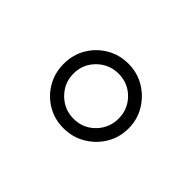

<svg xmlns="http://www.w3.org/2000/svg" viewBox="-55 -847 486 486"><g transform="rotate(45 188.0 -604.0)"><path d="M187 -488Q155 -488 129 -503.5Q103 -519 87.8 -545.2Q72.5 -571.5 72.5 -604Q72.5 -636.5 88 -662.8Q103.5 -689 129.8 -704.5Q156 -720 188.5 -720Q220.5 -720 246.8 -704.2Q273 -688.5 288.8 -662.2Q304.5 -636 304.5 -604Q304.5 -572 288.8 -545.8Q273 -519.5 246.5 -503.8Q220 -488 187 -488ZM188.5 -523Q222.5 -523 245.8 -546.8Q269 -570.5 269 -604Q269 -637.5 245.8 -661Q222.5 -684.5 188.5 -684.5Q155 -684.5 131.2 -661Q107.5 -637.5 107.5 -604Q107.5 -570.5 131.2 -546.8Q155 -523 188.5 -523Z"/></g></svg>

Font: Russolo 10pt ExtraLight
Style: Regular
Weight: 200
Designer: Micah Stupak-Hahn
Version: Version 1.000